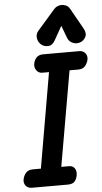

<svg xmlns="http://www.w3.org/2000/svg" viewBox="-76 -1307 715 1351"><g transform="rotate(-5 282.0 -631.5)"><path d="M92 0Q65 0 50 -18.5Q35 -37 39.5 -62.5Q44 -89 61.2 -108.8Q78.5 -128.5 112.5 -128.5H167.5L283.5 -800H235.5Q210 -800 195.2 -821Q180.5 -842 185 -867Q189.5 -893.5 206 -911Q222.5 -928.5 254.5 -928.5H509.5Q534 -928.5 549.5 -911Q565 -893.5 561.5 -867Q557 -842 540.2 -821Q523.5 -800 489.5 -800H428.5L311.5 -128.5H366.5Q393.5 -128.5 406.2 -108.8Q419 -89 414.5 -62.5Q411 -37 396.5 -18.5Q382 0 346 0ZM517.5 -988.5Q490.5 -980.5 465.8 -992Q441 -1003.5 431.5 -1028.5L398 -1117L344 -1021Q324 -984.5 294 -983.2Q264 -982 242.5 -1001Q222 -1020.5 219 -1048Q216 -1075.5 234.5 -1096.5L359 -1239Q370 -1251.5 383.8 -1257.2Q397.5 -1263 411.5 -1263Q428.5 -1263 444.2 -1256Q460 -1249 470.5 -1230.5L552 -1086Q572.5 -1049.5 558.8 -1023.2Q545 -997 517.5 -988.5Z"/></g></svg>

Font: Edu AU VIC WA NT Hand
Style: Bold
Weight: 700
Version: Version 1.001